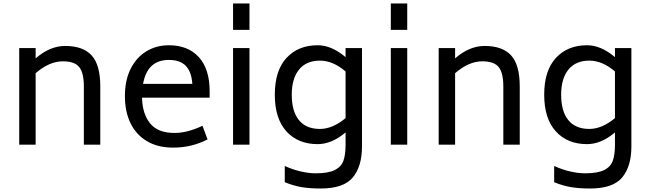

<svg xmlns="http://www.w3.org/2000/svg" viewBox="-20 -828 3709 1099"><path d="M554 -333V0H460V-333Q460 -411 433.5 -444Q407 -477 340 -477Q262 -477 184 -409V0H90V-553H184V-494Q266 -565 353 -565Q455 -565 504.5 -511Q554 -457 554 -333Z M979 -67Q1052 -67 1139 -108L1168 -30Q1077 17 971 17Q883 17 821 -20Q759 -57 727 -123Q695 -189 695 -277Q695 -370 728.5 -435.5Q762 -501 819 -535Q876 -569 947 -569Q1056 -569 1118 -501Q1180 -433 1180 -306V-269H793Q795 -177 839 -122Q883 -67 979 -67ZM799 -348H1081Q1076 -418 1043 -451.5Q1010 -485 947 -485Q823 -485 799 -348Z M1314 -808H1408V-657H1314ZM1314 -553H1408V0H1314Z M2052 -553V11Q2052 124 1999.5 187.5Q1947 251 1816 251Q1752 251 1705.5 243Q1659 235 1610 215V122Q1656 143 1702 153.5Q1748 164 1787 164Q1859 164 1896 145.5Q1933 127 1945.5 92.5Q1958 58 1958 1V-70Q1879 -3 1798 -3Q1686 -3 1619.5 -76Q1553 -149 1553 -286Q1553 -424 1620 -496.5Q1687 -569 1798 -569Q1878 -569 1958 -501V-553ZM1958 -152V-419Q1886 -481 1811 -481Q1733 -481 1691.5 -429.5Q1650 -378 1650 -286Q1650 -191 1691 -140.5Q1732 -90 1811 -90Q1884 -90 1958 -152Z M2217 -808H2311V-657H2217ZM2217 -553H2311V0H2217Z M2955 -333V0H2861V-333Q2861 -411 2834.5 -444Q2808 -477 2741 -477Q2663 -477 2585 -409V0H2491V-553H2585V-494Q2667 -565 2754 -565Q2856 -565 2905.5 -511Q2955 -457 2955 -333Z M3594 -553V11Q3594 124 3541.5 187.5Q3489 251 3358 251Q3294 251 3247.5 243Q3201 235 3152 215V122Q3198 143 3244 153.5Q3290 164 3329 164Q3401 164 3438 145.5Q3475 127 3487.5 92.5Q3500 58 3500 1V-70Q3421 -3 3340 -3Q3228 -3 3161.5 -76Q3095 -149 3095 -286Q3095 -424 3162 -496.5Q3229 -569 3340 -569Q3420 -569 3500 -501V-553ZM3500 -152V-419Q3428 -481 3353 -481Q3275 -481 3233.5 -429.5Q3192 -378 3192 -286Q3192 -191 3233 -140.5Q3274 -90 3353 -90Q3426 -90 3500 -152Z"/></svg>

Font: Biryani
Style: Regular
Weight: 400
Designer: Dan Reynolds and Mathieu Reguer
Foundry: Dan Reynolds and Mathieu Reguer
Version: Version 1.004; ttfautohint (v1.1) -l 5 -r 5 -G 72 -x 0 -D la